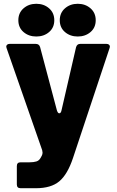

<svg xmlns="http://www.w3.org/2000/svg" viewBox="-20 -799 616 1015"><path d="M89 196Q69 196 69 176V79Q69 59 89 59H137Q158 59 172.5 54.5Q187 50 195 35L201 24Q205 16 205 8Q205 3 203 -5L15 -544L13 -552Q13 -559 18 -563Q23 -567 31 -567H169Q187 -567 192 -550L281 -215Q286 -200 293 -200Q302 -200 305 -215L382 -549Q387 -567 404 -567H543Q551 -567 556 -563Q561 -559 561 -552L559 -544L366 36Q337 123 293.5 159.5Q250 196 170 196ZM77 -692Q77 -731 104.5 -755Q132 -779 172 -779Q212 -779 239.5 -755Q267 -731 267 -692Q267 -653 239.5 -629.5Q212 -606 172 -606Q132 -606 104.5 -629.5Q77 -653 77 -692ZM296 -692Q296 -731 323.5 -755Q351 -779 391 -779Q431 -779 458.5 -755Q486 -731 486 -692Q486 -653 458.5 -629.5Q431 -606 391 -606Q351 -606 323.5 -629.5Q296 -653 296 -692Z"/></svg>

Font: Open Sauce Two Black
Style: Regular
Weight: 900
Designer: Alfredo Marco Pradil
Foundry: Creative Sauce Fz LLC
Version: Version 1.477